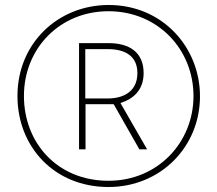

<svg xmlns="http://www.w3.org/2000/svg" viewBox="-20 -742 871 770"><path d="M415 8C623 8 782 -152 782 -356C782 -552 632 -722 416 -722C213 -722 50 -569 50 -357C50 -153 198 8 415 8ZM415 -17C210 -17 76 -169 76 -357C76 -549 221 -697 415 -697C614 -697 756 -543 756 -357C756 -172 614 -17 415 -17ZM297 -143H323V-324H436L539 -143H570L463 -329C515 -345 556 -381 556 -449C556 -533 498 -569 416 -569H297ZM411 -347H322V-545H413C482 -545 531 -517 531 -449C531 -377 478 -347 411 -347Z"/></svg>

Font: Noto Sans Gujarati SemiCondensed Thin
Style: Regular
Weight: 100
Width: 4
Designer: Jelle Bosma - Monotype Design Team, Universal Thirst
Foundry: Monotype Imaging Inc.
Version: Version 2.106